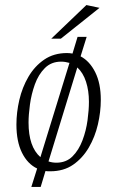

<svg xmlns="http://www.w3.org/2000/svg" viewBox="-20 -669 465 760"><path d="M104 71 127 -2Q89 -20 67 -64.5Q45 -109 45 -176Q45 -224 56.5 -273.5Q68 -323 92.5 -365Q117 -407 155 -433Q193 -459 245 -459Q250 -459 256 -458.5Q262 -458 267 -457L287 -523H323L299 -446Q335 -427 357 -383Q379 -339 379 -274Q379 -226 367.5 -176.5Q356 -127 331.5 -85Q307 -43 269.5 -17Q232 9 179 9Q175 9 170 9Q165 9 160 8L141 71ZM203 -25Q242 -25 267 -50Q292 -75 306.5 -113.5Q321 -152 326.5 -193Q332 -234 332 -266Q332 -310 320.5 -345.5Q309 -381 286 -402L172 -30Q187 -25 203 -25ZM140 -47 255 -420Q238 -425 222 -425Q183 -425 157.5 -399.5Q132 -374 118 -335Q104 -296 98.5 -255Q93 -214 93 -184Q93 -88 140 -47ZM183 -516 322 -649 374 -638 221 -516Z"/></svg>

Font: Ancizar Sans Thin
Style: Italic
Weight: 100
Italic angle: -4°
Designer: Cesar Puertas, Viviana Monsalve, Julian Moncada, Julian Prieto, Jose Castro, Mariel Hernandez, Felipe Aragon, Sara Alarc
Version: Version 8.100